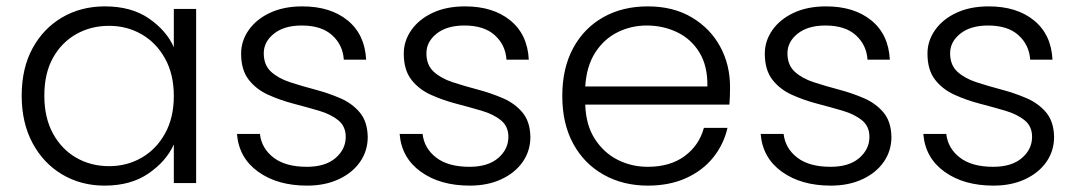

<svg xmlns="http://www.w3.org/2000/svg" viewBox="-20 -574 3377 602"><path d="M48 -274Q48 -360 82 -422.5Q116 -485 175 -519.5Q234 -554 309 -554Q392 -554 447 -516Q502 -478 525 -426V-546H595V0H525V-121Q501 -68 445.5 -30Q390 8 308 8Q234 8 175 -27Q116 -62 82 -125.5Q48 -189 48 -274ZM525 -273Q525 -341 497.5 -390.5Q470 -440 424 -466.5Q378 -493 322 -493Q265 -493 219 -467Q173 -441 146 -392.5Q119 -344 119 -274Q119 -205 146 -155.5Q173 -106 219 -79.5Q265 -53 322 -53Q378 -53 424 -79.5Q470 -106 497.5 -155.5Q525 -205 525 -273Z M943 8Q850 8 789.5 -35.5Q729 -79 723 -154H795Q800 -109 837.5 -80Q875 -51 942 -51Q1000 -51 1032 -78.5Q1064 -106 1064 -145Q1064 -178 1040.5 -197Q1017 -216 979.5 -227Q942 -238 900 -249Q858 -260 820.5 -277Q783 -294 759.5 -324.5Q736 -355 736 -406Q736 -446 760 -480Q784 -514 827 -534Q870 -554 928 -554Q1016 -554 1070 -510Q1124 -466 1128 -387H1058Q1055 -433 1021.5 -463.5Q988 -494 926 -494Q871 -494 839 -468.5Q807 -443 807 -407Q807 -370 830 -349Q853 -328 890 -316Q927 -304 968.5 -293Q1010 -282 1047 -266Q1084 -250 1108 -221.5Q1132 -193 1133 -145Q1133 -101 1109 -66.5Q1085 -32 1042 -12Q999 8 943 8Z M1453 8Q1360 8 1299.5 -35.5Q1239 -79 1233 -154H1305Q1310 -109 1347.5 -80Q1385 -51 1452 -51Q1510 -51 1542 -78.5Q1574 -106 1574 -145Q1574 -178 1550.5 -197Q1527 -216 1489.5 -227Q1452 -238 1410 -249Q1368 -260 1330.5 -277Q1293 -294 1269.5 -324.5Q1246 -355 1246 -406Q1246 -446 1270 -480Q1294 -514 1337 -534Q1380 -554 1438 -554Q1526 -554 1580 -510Q1634 -466 1638 -387H1568Q1565 -433 1531.5 -463.5Q1498 -494 1436 -494Q1381 -494 1349 -468.5Q1317 -443 1317 -407Q1317 -370 1340 -349Q1363 -328 1400 -316Q1437 -304 1478.5 -293Q1520 -282 1557 -266Q1594 -250 1618 -221.5Q1642 -193 1643 -145Q1643 -101 1619 -66.5Q1595 -32 1552 -12Q1509 8 1453 8Z M2261 -173Q2249 -121 2216 -80Q2183 -39 2131 -15.5Q2079 8 2011 8Q1934 8 1873 -26Q1812 -60 1777.5 -123Q1743 -186 1743 -273Q1743 -360 1777 -423Q1811 -486 1871.5 -520Q1932 -554 2011 -554Q2091 -554 2149 -519.5Q2207 -485 2238 -428Q2269 -371 2269 -301Q2269 -284 2268.5 -272Q2268 -260 2267 -246H1815Q1817 -182 1845 -138.5Q1873 -95 1916.5 -73Q1960 -51 2011 -51Q2081 -51 2126.5 -84.5Q2172 -118 2187 -173ZM2008 -494Q1959 -494 1916.5 -473Q1874 -452 1846.5 -409.5Q1819 -367 1815 -303H2198Q2199 -367 2173 -409.5Q2147 -452 2103 -473Q2059 -494 2008 -494Z M2585 8Q2492 8 2431.5 -35.5Q2371 -79 2365 -154H2437Q2442 -109 2479.5 -80Q2517 -51 2584 -51Q2642 -51 2674 -78.5Q2706 -106 2706 -145Q2706 -178 2682.5 -197Q2659 -216 2621.5 -227Q2584 -238 2542 -249Q2500 -260 2462.5 -277Q2425 -294 2401.5 -324.5Q2378 -355 2378 -406Q2378 -446 2402 -480Q2426 -514 2469 -534Q2512 -554 2570 -554Q2658 -554 2712 -510Q2766 -466 2770 -387H2700Q2697 -433 2663.5 -463.5Q2630 -494 2568 -494Q2513 -494 2481 -468.5Q2449 -443 2449 -407Q2449 -370 2472 -349Q2495 -328 2532 -316Q2569 -304 2610.5 -293Q2652 -282 2689 -266Q2726 -250 2750 -221.5Q2774 -193 2775 -145Q2775 -101 2751 -66.5Q2727 -32 2684 -12Q2641 8 2585 8Z M3095 8Q3002 8 2941.5 -35.5Q2881 -79 2875 -154H2947Q2952 -109 2989.5 -80Q3027 -51 3094 -51Q3152 -51 3184 -78.5Q3216 -106 3216 -145Q3216 -178 3192.5 -197Q3169 -216 3131.5 -227Q3094 -238 3052 -249Q3010 -260 2972.5 -277Q2935 -294 2911.5 -324.5Q2888 -355 2888 -406Q2888 -446 2912 -480Q2936 -514 2979 -534Q3022 -554 3080 -554Q3168 -554 3222 -510Q3276 -466 3280 -387H3210Q3207 -433 3173.5 -463.5Q3140 -494 3078 -494Q3023 -494 2991 -468.5Q2959 -443 2959 -407Q2959 -370 2982 -349Q3005 -328 3042 -316Q3079 -304 3120.5 -293Q3162 -282 3199 -266Q3236 -250 3260 -221.5Q3284 -193 3285 -145Q3285 -101 3261 -66.5Q3237 -32 3194 -12Q3151 8 3095 8Z"/></svg>

Font: Poppins Light
Style: Regular
Weight: 300
Designer: Ninad Kale (Devanagari), Jonny Pinhorn (Latin)
Version: Version 5.002